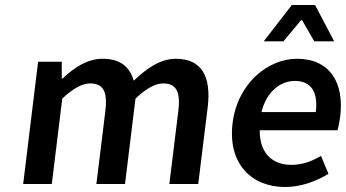

<svg xmlns="http://www.w3.org/2000/svg" viewBox="-20 -739 1390 771"><path d="M73 0H188L230 -343C273 -384 311 -404 341 -404C393 -404 413 -374 403 -293L367 0H482L524 -343C567 -384 604 -404 635 -404C686 -404 706 -374 696 -293L660 0H776L814 -308C829 -432 790 -503 686 -503C624 -503 570 -465 517 -415C501 -470 464 -503 392 -503C331 -503 278 -468 232 -424H228V-491H133Z M914 -245C894 -83 989 12 1125 12C1187 12 1248 -10 1299 -41L1269 -113C1230 -90 1192 -77 1150 -77C1071 -77 1022 -127 1023 -216H1335C1339 -228 1343 -248 1346 -270C1363 -407 1305 -503 1172 -503C1057 -503 934 -405 914 -245ZM1030 -289C1050 -371 1106 -414 1164 -414C1231 -414 1258 -367 1248 -289ZM1039 -573H1118L1189 -658H1193L1242 -573H1322L1245 -719H1152Z"/></svg>

Font: Falling Sky
Style: Obl
Weight: 400
Designer: Paul D. Hunt
Foundry: Adobe Systems Incorporated
Version: Version 1.02